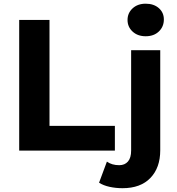

<svg xmlns="http://www.w3.org/2000/svg" viewBox="-20 -807 951 1029"><path d="M82.9 0V-700H245.3V-132.3H595.7V0ZM636.7 201.6Q600.3 201.6 567.1 194.3Q533.9 187 510.9 172.2L552.9 59.2Q579.9 78.3 618.9 78.3Q648.6 78.3 665.7 58.7Q682.8 39.2 682.8 -0.4V-537.9H838.8V-1.5Q838.8 91.9 786.1 146.7Q733.4 201.6 636.7 201.6ZM760.8 -612.7Q717.6 -612.7 690.5 -637.9Q663.5 -663 663.5 -700Q663.5 -736.9 690.5 -762.1Q717.6 -787.2 760.8 -787.2Q804.1 -787.2 831.2 -763.5Q858.2 -739.7 858.2 -702.8Q858.2 -664 831.5 -638.4Q804.7 -612.7 760.8 -612.7Z"/></svg>

Font: Montserrat Thin
Style: Regular
Weight: 100
Designer: Julieta Ulanovsky
Foundry: Julieta Ulanovsky
Version: Version 9.000